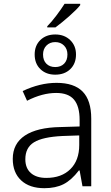

<svg xmlns="http://www.w3.org/2000/svg" viewBox="-20 -978 581 1008"><path d="M228 -840Q250 -862 276 -896.5Q302 -931 319 -958H401V-951Q385 -930 345 -894.5Q305 -859 271 -834H228ZM162 -692Q162 -739 192 -768Q222 -797 270 -797Q318 -797 348.5 -767.5Q379 -738 379 -692Q379 -644 349 -615Q319 -586 270 -586Q222 -586 192 -615Q162 -644 162 -692ZM334 -692Q334 -721 316 -739Q298 -757 270 -757Q242 -757 224 -739Q206 -721 206 -692Q206 -661 223.5 -643.5Q241 -626 270 -626Q299 -626 316.5 -643.5Q334 -661 334 -692ZM47 -144Q47 -224 111 -266.5Q175 -309 298 -311L398 -314V-348Q398 -420 368.5 -455Q339 -490 275 -490Q202 -490 122 -449L99 -500Q190 -543 277 -543Q369 -543 414 -497Q459 -451 459 -355V0H413L398 -83H394Q355 -32 313.5 -11Q272 10 213 10Q135 10 91 -31Q47 -72 47 -144ZM396 -217V-267L308 -264Q204 -259 158.5 -231Q113 -203 113 -142Q113 -95 142 -69.5Q171 -44 223 -44Q303 -44 349.5 -90Q396 -136 396 -217Z"/></svg>

Font: OpenSansMMV
Style: Light
Weight: 300
Foundry: Ascender Corporation
Version: Version 4.001